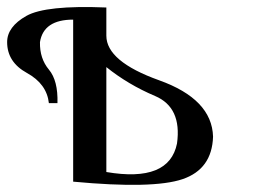

<svg xmlns="http://www.w3.org/2000/svg" viewBox="-68 -509 714 538"><path d="M6 -464.5C42 -484.8 116.7 -492.7 230 -488V-409C230 -361 279.3 -319.3 378 -284C476.7 -248.7 527 -196 529 -126C527 -65.3 498.5 -25.7 443.5 -7C388.5 11.7 286.3 14 137 0V-454C81.7 -454 50.7 -433 44 -391C43.3 -360.3 51.7 -334.7 69 -314C86.3 -293.3 94.3 -262 93 -220H69C65 -256 44.5 -284.2 7.5 -304.5C-29.5 -324.8 -48 -353.7 -48 -391C-48 -419.7 -30 -444.2 6 -464.5ZM428 -107C437.3 -174.3 416.8 -218.7 366.5 -240C316.2 -261.3 270.7 -288.3 230 -321V-27C347.3 -7 413.3 -33.7 428 -107Z"/></svg>

Font: Neocyr
Style: Regular
Weight: 400
Designer: Viktar Palstsiuk <vipals@gmail.com>
Version: 1.00